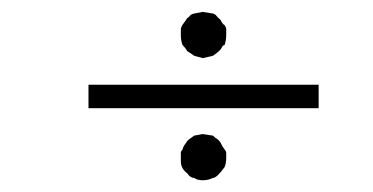

<svg xmlns="http://www.w3.org/2000/svg" viewBox="-20 -359 635 327"><path d="M325.3 -130.7 342.7 -128Q346.7 -124 349.3 -122.7Q354.7 -118.7 356.7 -114Q358.7 -109.3 362 -105.3Q365.3 -101.3 365.3 -98.7V-90.7Q365.3 -81.3 362.7 -74.7Q349.3 -56 342.7 -56Q334.7 -52 325.3 -52Q316 -52 310.7 -56Q304 -56 298.7 -64Q288 -72 288 -84Q288 -84 288 -98.7Q288 -101.3 290.7 -104Q292 -109.3 294.7 -112.7Q297.3 -116 298.7 -118.7Q301.3 -121.3 303.3 -122.7Q305.3 -124 310.7 -128ZM130.7 -214.7H522.7V-174.7H130.7ZM325.3 -338.7 342.7 -336Q346.7 -334.7 348.7 -332Q350.7 -329.3 353.3 -327.3Q356 -325.3 357.3 -322Q358.7 -318.7 362.7 -316Q365.3 -312 365.3 -309.3V-301.3Q365.3 -290.7 362.7 -282.7Q358.7 -281.3 357.3 -277.3Q356 -273.3 342.7 -264L325.3 -260L310.7 -264Q305.3 -268 298.7 -272Q296 -277.3 290.7 -282.7Q288 -290.7 288 -298.7V-309.3Q288 -313.3 292.7 -319.3Q297.3 -325.3 298.7 -328Q301.3 -329.3 303.3 -332Q305.3 -334.7 310.7 -336Z"/></svg>

Font: Peddana
Style: Regular
Weight: 400
Designer: Appaji Ambarisha Darbha
Foundry: Appaji Ambarisha Darbha
Version: Version 1.0.4; ttfautohint (v1.2.25-373a) -l 7 -r 28 -G 50 -